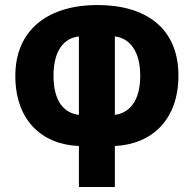

<svg xmlns="http://www.w3.org/2000/svg" viewBox="-20 -744 770 764"><path d="M294 0H437V-163C585 -170 690 -268 690 -443C690 -632 561 -724 367 -724C176 -724 41 -629 41 -442C41 -267 145 -169 294 -163ZM294 -287C235 -294 193 -340 193 -443C193 -545 236 -593 294 -599ZM437 -287V-599C493 -593 538 -544 538 -443C538 -341 494 -294 437 -287Z"/></svg>

Font: Noto Sans Georgian ExtraCondensed ExtraBold
Style: Regular
Weight: 800
Width: 2
Designer: Monotype Design Team, Akaki Razmadze
Foundry: Google LLC
Version: Version 2.005